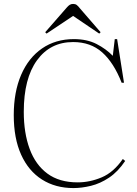

<svg xmlns="http://www.w3.org/2000/svg" viewBox="-20 -943 697 977"><path d="M354 14Q262 14 193.5 -29.5Q125 -73 87.5 -156Q50 -239 50 -357Q50 -475 87.5 -562Q125 -649 194 -696.5Q263 -744 356 -744Q423 -744 471.5 -719Q520 -694 554 -659L564 -744H576L611 -522H599Q559 -624 500 -676.5Q441 -729 352 -729Q236 -729 168.5 -636.5Q101 -544 101 -374Q101 -266 131 -185Q161 -104 221.5 -59.5Q282 -15 375 -15Q437 -15 497.5 -40.5Q558 -66 605 -134L617 -124Q580 -69 535 -39Q490 -9 443 2.5Q396 14 354 14ZM217 -772 210 -779 321 -906Q328 -914 335 -918.5Q342 -923 352 -923Q363 -923 370 -918Q377 -913 388 -899L492 -779L485 -772L352 -862Z"/></svg>

Font: Literata 72pt ExtraLight
Style: Regular
Weight: 200
Designer: Latin by Veronika Burian and Jose Scaglione. Greek by Irene Vlachou. Cyrillic by Vera Evstafieva.
Foundry: TypeTogether
Version: Version 3.002